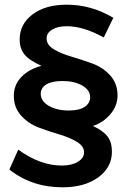

<svg xmlns="http://www.w3.org/2000/svg" viewBox="-20 -714 551 820"><path d="M423 -554Q336 -602 266 -602Q226 -602 202.5 -587.5Q179 -573 179 -550Q179 -522 210 -503.5Q241 -485 285.5 -472Q330 -459 375 -442.5Q420 -426 451 -391.5Q482 -357 482 -306Q482 -263 452 -227Q422 -191 377 -176Q420 -156 439 -131.5Q458 -107 458 -66Q458 1 399.5 43.5Q341 86 247 86Q116 86 20 10L58 -75Q151 -7 244 -7Q286 -7 312.5 -23Q339 -39 339 -63Q339 -90 308 -108.5Q277 -127 233 -140Q189 -153 145 -169.5Q101 -186 70 -220.5Q39 -255 39 -305Q39 -351 70.5 -384.5Q102 -418 157 -433Q105 -456 84.5 -481.5Q64 -507 64 -545Q64 -611 119 -652.5Q174 -694 265 -694Q370 -694 464 -638ZM247 -368Q202 -368 178 -353.5Q154 -339 154 -313Q154 -282 188.5 -262Q223 -242 274 -242Q318 -242 341.5 -257.5Q365 -273 365 -299Q365 -329 331.5 -348.5Q298 -368 247 -368Z"/></svg>

Font: Montserrat arm Medium
Style: Regular
Weight: 500
Designer: Julieta Ulanovsky
Foundry: Julieta Ulanovsky
Version: Version 6.000;PS 006.000;hotconv 1.0.88;makeotf.lib2.5.64775